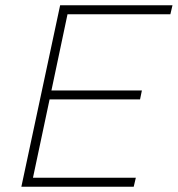

<svg xmlns="http://www.w3.org/2000/svg" viewBox="-20 -708 674 728"><path d="M61 0 208 -688H634L626 -654H236L175 -365H518L511 -331H168L105 -34H495L487 0Z"/></svg>

Font: Saira Thin Thin
Style: Italic
Weight: 250
Italic angle: -12°
Version: Version 1.101